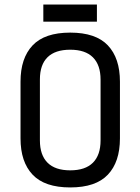

<svg xmlns="http://www.w3.org/2000/svg" viewBox="-20 -810 616 842"><path d="M506 -452V-203Q506 -100 453 -44Q400 12 288 12Q176 12 123 -44Q70 -100 70 -203V-452Q70 -555 123 -611Q176 -667 288 -667Q400 -667 453 -611Q506 -555 506 -452ZM155 -462V-194Q155 -130 188.5 -96.5Q222 -63 288 -63Q354 -63 387.5 -96.5Q421 -130 421 -194V-461Q421 -525 387.5 -558.5Q354 -592 288 -592Q222 -592 188.5 -559Q155 -526 155 -462ZM405 -790V-715H170V-790Z"/></svg>

Font: Ropa Sans
Style: Regular
Weight: 400
Designer: Botio Nikoltchev
Foundry: Botio Nikoltchev
Version: Version 1.100